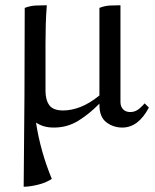

<svg xmlns="http://www.w3.org/2000/svg" viewBox="-20 -470 591 730"><path d="M185 15Q163 15 146.5 10Q130 5 117 -4Q125 50 140.5 105Q156 160 177 210Q155 225 123.5 232.5Q92 240 70 240L73 -109L74 -440Q95 -448 116 -449Q137 -450 158 -450Q155 -412 154 -376.5Q153 -341 153 -303V-125Q153 -90 167.5 -70Q182 -50 220 -50Q252 -50 286.5 -63.5Q321 -77 358 -107V-440Q378 -448 398 -449Q418 -450 438 -450V-82Q438 -65 448 -54.5Q458 -44 475 -44Q489 -44 500.5 -50.5Q512 -57 530 -77L546 -61Q506 15 445 15Q411 15 384.5 -5Q358 -25 358 -71V-76Q320 -37 278 -11Q236 15 185 15Z"/></svg>

Font: Bona Nova SC
Style: Regular
Weight: 400
Designer: Mateusz Machalski
Foundry: Capitalics
Version: Version 4.001; ttfautohint (v1.8.4.7-5d5b)